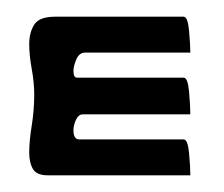

<svg xmlns="http://www.w3.org/2000/svg" viewBox="-20 -735 268 230"><path d="M37 -525Q24 -525 19.5 -532.5Q15 -540 15 -552Q15 -566 18 -584.5Q21 -603 21 -622Q21 -636 18 -652.5Q15 -669 15 -682Q15 -696 21 -705.5Q27 -715 46 -715H200Q205 -715 206.5 -698Q208 -681 208 -672H82Q75 -672 71.5 -664Q68 -656 68 -650Q68 -642 72 -642H200Q205 -642 206.5 -625Q208 -608 208 -598H79Q74 -598 71 -591.5Q68 -585 68 -579Q68 -568 75 -568H200Q205 -568 206.5 -551.5Q208 -535 208 -525Z"/></svg>

Font: Alkalami
Style: Regular
Weight: 400
Designer: Becca Hirsbrunner Spalinger
Foundry: SIL International
Version: Version 2.000